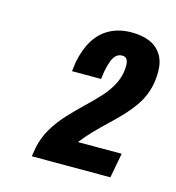

<svg xmlns="http://www.w3.org/2000/svg" viewBox="-66 -861 439 479"><g transform="rotate(15 153.5 -621.5)"><path d="M57 -440 61 -464Q67 -492 81 -515Q95 -538 113.5 -558Q132 -578 151.5 -596.5Q171 -615 188 -633.5Q205 -652 215.5 -673.5Q226 -695 226 -719Q226 -729 222.5 -735Q219 -741 210 -741Q201 -741 194.5 -735Q188 -729 184 -718Q180 -707 177 -692L174 -671H99Q100 -677 100.5 -683Q101 -689 102 -695Q109 -730 124 -754Q139 -778 163 -790.5Q187 -803 218 -803Q246 -803 265.5 -794.5Q285 -786 296 -768.5Q307 -751 307 -725Q307 -698 300 -676Q293 -654 280.5 -636Q268 -618 252.5 -601.5Q237 -585 220.5 -569.5Q204 -554 188.5 -538Q173 -522 159 -504H272L260 -440Z"/></g></svg>

Font: Archivo ExtraCondensed ExtraBold
Style: Italic
Weight: 800
Width: 2
Italic angle: -10°
Designer: Hector Gatti
Foundry: Omnibus-Type
Version: Version 2.001